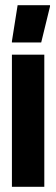

<svg xmlns="http://www.w3.org/2000/svg" viewBox="-20 -721 217 741"><path d="M26 0V-510H151V0ZM26 -557V-562L48 -701H173V-696L139 -557Z"/></svg>

Font: Saira UltraCondensed Black
Style: Regular
Weight: 900
Width: 1
Designer: Hector Gatti with collaboration of the Omnibus-Type team
Foundry: Omnibus-Type
Version: Version 1.101